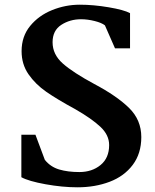

<svg xmlns="http://www.w3.org/2000/svg" viewBox="-20 -785 662 818"><path d="M71 -30V-211H131L171 -104Q195 -74 232 -63Q269 -52 318 -52Q372 -52 408.5 -82Q445 -112 445 -167Q445 -210 407.5 -245Q370 -280 302 -319Q223 -362 177 -394Q131 -426 101.5 -468.5Q72 -511 72 -567Q72 -630 108.5 -674.5Q145 -719 202 -742Q259 -765 320 -765Q378 -765 443 -754Q508 -743 534 -729V-579H470L427 -677Q413 -688 383 -695.5Q353 -703 325 -703Q278 -703 241 -679Q204 -655 204 -605Q204 -553 247.5 -514.5Q291 -476 382 -427Q478 -376 530 -325Q582 -274 582 -201Q582 -131 545.5 -82.5Q509 -34 447 -10.5Q385 13 310 13Q246 13 174 0Q102 -13 71 -30Z"/></svg>

Font: Martel ExtraBold
Style: Regular
Weight: 800
Designer: Dan Reynolds
Foundry: Dan Reynolds
Version: Version 1.001; ttfautohint (v1.1) -l 5 -r 5 -G 72 -x 0 -D la